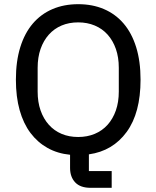

<svg xmlns="http://www.w3.org/2000/svg" viewBox="-20 -730 748 918"><path d="M514 168H413Q364 168 339.5 142Q315 116 315 73V10Q255 4 207.5 -22.5Q160 -49 126 -94Q92 -139 74 -203Q56 -267 56 -349Q56 -437 77 -504.5Q98 -572 137 -617.5Q176 -663 231 -686.5Q286 -710 354 -710Q422 -710 477 -686.5Q532 -663 571 -617.5Q610 -572 631 -504.5Q652 -437 652 -349Q652 -190 585.5 -99Q519 -8 405 8V88H514ZM354 -75Q397 -75 433 -90Q469 -105 494.5 -133.5Q520 -162 534 -202Q548 -242 548 -292V-406Q548 -456 534 -496Q520 -536 494.5 -564.5Q469 -593 433 -608Q397 -623 354 -623Q310 -623 274.5 -608Q239 -593 213.5 -564.5Q188 -536 174 -496Q160 -456 160 -406V-292Q160 -242 174 -202Q188 -162 213.5 -133.5Q239 -105 274.5 -90Q310 -75 354 -75Z"/></svg>

Font: IBM Plex Sans Text
Style: Regular
Weight: 450
Designer: Mike Abbink, Paul van der Laan, Pieter van Rosmalen
Foundry: Bold Monday
Version: Version 3.005